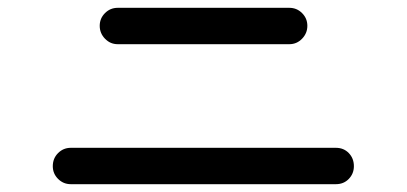

<svg xmlns="http://www.w3.org/2000/svg" viewBox="-20 -617 1040 491"><path d="M161 -146Q142 -146 128.5 -159.5Q115 -173 115 -192Q115 -212 128.5 -225.5Q142 -239 161 -239H839Q859 -239 872 -225.5Q885 -212 885 -192Q885 -173 872 -159.5Q859 -146 839 -146ZM281 -504Q262 -504 248.5 -518Q235 -532 235 -551Q235 -570 248.5 -583.5Q262 -597 281 -597H720Q739 -597 752.5 -583.5Q766 -570 766 -551Q766 -532 752.5 -518Q739 -504 720 -504Z"/></svg>

Font: Zen Maru Gothic Medium
Style: Regular
Weight: 500
Designer: Yoshimichi Ohira
Foundry: Positype
Version: Version 1.001